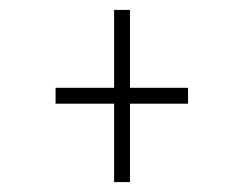

<svg xmlns="http://www.w3.org/2000/svg" viewBox="-20 -497 490 387"><path d="M210 -130V-288H92V-320H210V-477H242V-320H359V-288H242V-130Z"/></svg>

Font: Trispace Condensed Thin
Style: Regular
Weight: 100
Width: 3
Designer: Tyler Finck
Foundry: Etcetera Type Company
Version: Version 1.210; ttfautohint (v1.8.3)